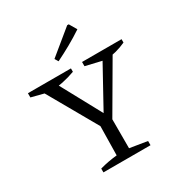

<svg xmlns="http://www.w3.org/2000/svg" viewBox="-204 -1040 1112 1183"><g transform="rotate(-30 351.5 -448.5)"><path d="M335 -218 104 -624V-645H192L384 -291H357L552 -645H613L614 -626L376 -218ZM187 0V-27Q219 -36 249.5 -41.5Q280 -47 310 -50L314 -285H398V-50L522 -30V0ZM153 -593 28 -625V-655H334V-631Q290 -615 245 -605.5Q200 -596 153 -593ZM549 -593 413 -625V-655H694V-631Q659 -615 623 -605.5Q587 -596 549 -593ZM290 -731 275 -756 447 -897H458L489 -844Q441 -812 391 -784Q341 -756 290 -731Z"/></g></svg>

Font: Piazzolla Thin
Style: Regular
Weight: 400
Version: Version 2.001